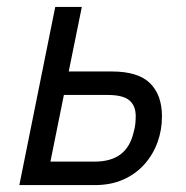

<svg xmlns="http://www.w3.org/2000/svg" viewBox="-20 -536 539 556"><path d="M36 0 140 -516H217L179 -329H304Q380 -329 414.5 -295Q449 -261 449 -199Q449 -159 436 -123.5Q423 -88 398 -60Q373 -32 337 -16Q301 0 254 0ZM126 -68H254Q301 -68 329 -89Q357 -110 367 -153Q371 -167 372 -178.5Q373 -190 373 -200Q373 -230 354.5 -245.5Q336 -261 292 -261H165Z"/></svg>

Font: IBM Plex Sans
Style: Italic
Weight: 400
Italic angle: -11.31°
Designer: Mike Abbink, Paul van der Laan, Pieter van Rosmalen
Foundry: Bold Monday
Version: Version 3.201